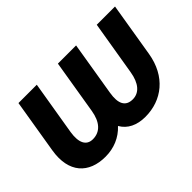

<svg xmlns="http://www.w3.org/2000/svg" viewBox="-96 -803 1071 1071"><g transform="rotate(-45 439.5 -267.5)"><path d="M52.9 -225.1C27.7 -71 106.9 9.9 237.6 9.9C304.3 9.9 363.6 -14.6 408 -62.5C435.4 -14.6 485.8 9.9 552.2 9.9C682.9 9.9 789.4 -71.7 814.6 -225.1L867.5 -545.5H723.4L670.1 -225.1C658 -149.5 622.5 -109 571.7 -109C514.9 -109 495 -149.5 507.5 -225.1L560.4 -545.5H416.9L364 -225.1C351.6 -149.5 314.3 -109 257.1 -109C205.6 -109 185.7 -152 197.1 -225.1L250.4 -545.5H105.8Z"/></g></svg>

Font: Magic Ui Pro
Style: Bold Italic
Weight: 700
Italic angle: -9.39999°
Designer: Stefan Endress, Andreas Faust
Version: Version 1.000;FEAKit 1.0